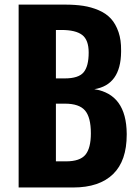

<svg xmlns="http://www.w3.org/2000/svg" viewBox="-20 -830 614 850"><path d="M227.5 -482.9H266.6Q327.6 -482.9 350.1 -509.8Q372.6 -536.6 372.6 -597.2Q372.6 -653.3 343.8 -675.3Q314.9 -697.3 252.4 -697.3H227.5ZM227.5 -115.7H272.5Q334 -115.7 358.2 -145Q382.3 -174.3 382.3 -239.7Q382.3 -310.5 356.4 -340.8Q330.6 -371.1 267.6 -371.1H227.5ZM62.5 0V-809.6H268.1Q313 -809.6 348.4 -804.2Q383.8 -798.8 416.5 -784.9Q449.2 -771 470.7 -747.8Q492.2 -724.6 504.9 -687.5Q516.6 -652.8 516.1 -607.4Q516.1 -604 516.1 -600.1Q514.6 -454.1 397.5 -435.1Q539.6 -413.1 541 -237.8Q541 -235.8 541 -233.9Q541 -118.2 481 -59.6Q419.9 0 304.2 0Z"/></svg>

Font: Oswald
Style: DemiBold
Weight: 600
Designer: Vernon Adams
Foundry: Vernon Adams
Version: 3.0; ttfautohint (v0.95) -l 8 -r 50 -G 200 -x 0 -w "G" -W -c